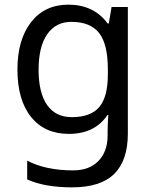

<svg xmlns="http://www.w3.org/2000/svg" viewBox="-20 -566 655 826"><path d="M275 -546Q328 -546 370.5 -526Q413 -506 443 -465H448L460 -536H530V9Q530 124 471.5 182Q413 240 290 240Q172 240 97 206V125Q176 167 295 167Q364 167 403.5 126.5Q443 86 443 16V-5Q443 -17 444 -39.5Q445 -62 446 -71H442Q388 10 276 10Q172 10 113.5 -63Q55 -136 55 -267Q55 -395 113.5 -470.5Q172 -546 275 -546ZM287 -472Q220 -472 183 -418.5Q146 -365 146 -266Q146 -167 182.5 -114.5Q219 -62 289 -62Q370 -62 407 -105.5Q444 -149 444 -246V-267Q444 -377 406 -424.5Q368 -472 287 -472Z"/></svg>

Font: Noto Sans Warang Citi
Style: Regular
Weight: 400
Designer: Mangu Purty
Foundry: Mangu Purty
Version: Version 3.002; ttfautohint (v1.8.4.7-5d5b)